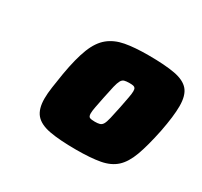

<svg xmlns="http://www.w3.org/2000/svg" viewBox="-91 -816 657 623"><g transform="rotate(30 237.0 -504.5)"><path d="M253 -313Q192 -313 154 -320Q116 -327 99 -347Q82 -367 82 -406Q82 -425 85.5 -449Q89 -473 94 -504Q105 -568 120 -606Q135 -644 159 -663.5Q183 -683 218 -689.5Q253 -696 304 -696Q367 -696 404 -689Q441 -682 457.5 -662.5Q474 -643 474 -603Q474 -584 471 -559.5Q468 -535 462 -504Q449 -441 435 -403Q421 -365 399.5 -345.5Q378 -326 343 -319.5Q308 -313 253 -313ZM261 -422Q272 -422 279 -424Q286 -426 290.5 -433.5Q295 -441 299 -458Q303 -475 309 -504Q314 -530 317 -545.5Q320 -561 320 -570Q320 -578 317.5 -581.5Q315 -585 310 -586Q305 -587 296 -587Q284 -587 277 -585Q270 -583 265.5 -575Q261 -567 257 -550.5Q253 -534 247 -504Q242 -479 239 -463.5Q236 -448 236 -439Q236 -427 242 -424.5Q248 -422 261 -422Z"/></g></svg>

Font: Saira Thin Black
Style: Italic
Weight: 900
Italic angle: -12°
Version: Version 1.101